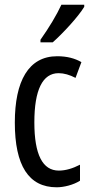

<svg xmlns="http://www.w3.org/2000/svg" viewBox="-20 -786 387 816"><path d="M338 -757V-766H241C220 -721 190 -671 152 -617V-606H204C245 -642 313 -715 338 -757ZM221 10C251 10 292 0 320 -18V-86C289 -70 259 -61 230 -61C161 -61 126 -129 126 -266C126 -404 161 -475 229 -475C252 -475 276 -468 301 -455L326 -522C298 -538 265 -547 223 -547C101 -547 43 -441 43 -265C43 -82 102 10 221 10Z"/></svg>

Font: Noto Sans Lao Looped ExtraCondensed
Style: Regular
Weight: 400
Width: 2
Designer: Mark Frömberg, Ben Mitchell
Foundry: The Fontpad Ltd
Version: Version 1.003